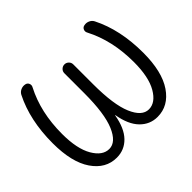

<svg xmlns="http://www.w3.org/2000/svg" viewBox="-158 -971 1220 1220"><g transform="rotate(-45 452.0 -361.0)"><path d="M269 10Q170 10 107.5 -81.5Q45 -173 45 -343Q45 -550 122 -702Q131 -719 149 -727Q167 -735 186 -731Q202 -728 208 -713.5Q214 -699 206 -685Q129 -537 129 -343Q129 -209 171.5 -136Q214 -63 274 -63Q335 -63 373.5 -153Q412 -243 412 -427V-605Q412 -622 424 -633.5Q436 -645 452 -645Q468 -645 480 -633.5Q492 -622 492 -605V-427Q492 -243 530.5 -153Q569 -63 630 -63Q690 -63 732.5 -136Q775 -209 775 -343Q775 -537 698 -685Q690 -699 696 -713.5Q702 -728 718 -731Q737 -735 755 -727Q773 -719 782 -702Q859 -550 859 -343Q859 -173 796.5 -81.5Q734 10 635 10Q567 10 518.5 -39.5Q470 -89 453 -188Q453 -190 452 -190Q451 -190 451 -188Q434 -89 386 -39.5Q338 10 269 10Z"/></g></svg>

Font: Rounded Mplus 1c
Style: Regular
Weight: 400
Version: Version 1.059.20150529